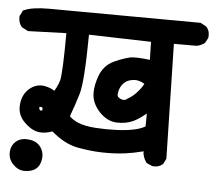

<svg xmlns="http://www.w3.org/2000/svg" viewBox="-47 -617 755 670"><g transform="rotate(5 330.0 -281.5)"><path d="M60.1 3.9Q38.6 2.9 22 -14.6Q4.9 -32.2 5.4 -55.7Q5.9 -79.6 22.9 -94.7Q39.6 -109.9 69.3 -106.4Q99.6 -103 112.8 -79.6Q126 -56.6 115.7 -27.3Q104.5 3.9 60.5 3.9ZM502.9 -52.7 487.3 -59.6 484.9 -60.5 483.4 -62.5Q480 -66.9 477.5 -71.8Q475.1 -76.7 473.4 -81.8Q471.7 -86.9 470.7 -92.3V-93.3V-93.8V-100.6Q439 -92.3 407.7 -87.9Q369.6 -83 326.2 -84Q304.2 -84.5 281.7 -87.2Q259.3 -89.8 236.3 -94.2Q191.4 -104 147.5 -142.1Q123.5 -132.8 101.6 -135.3Q75.7 -138.2 49.8 -163.6Q22.9 -189.5 26.4 -226.1Q29.8 -261.7 53.2 -281.7Q77.1 -302.2 106.4 -297.4Q127.4 -293.5 141.6 -283.7Q145.5 -289.6 148.4 -295.7Q151.4 -301.8 154.1 -308.1Q156.7 -314.5 158.7 -321.3Q165.5 -347.2 166 -487.8L34.7 -483.4H31.7L29.8 -484.4L11.2 -494.1L9.3 -495.1L8.3 -496.6Q-2.9 -510.3 -2 -530.8V-532.7L-1 -534.7L6.8 -550.3L8.3 -553.2L11.7 -554.7Q40 -567.4 98.1 -567.4Q154.3 -567.4 627 -564.5H629.4L631.3 -563.5L647.9 -554.7L649.4 -553.7L650.9 -552.2Q663.6 -538.6 661.1 -516.6L660.6 -514.6L660.2 -513.2L652.3 -498.5L650.9 -496.6L649.4 -495.1Q647 -493.2 644.3 -491.7Q641.6 -490.2 638.9 -488.8Q636.2 -487.3 633.3 -486.3Q630.4 -485.4 627.4 -484.6Q624.5 -483.9 621.6 -483.4H621.1H620.1H543L551.8 -84V-81.5L550.8 -79.6L543 -64L542 -62L540.5 -61Q526.4 -49.3 505.9 -51.8H504.4ZM469.7 -187.5 470.2 -232.9Q456.5 -221.7 445.6 -214.4Q434.6 -207 424.8 -202.6Q400.4 -191.4 368.2 -192.4Q334.5 -193.4 306.6 -223.1Q279.3 -252.9 278.8 -286.1Q278.3 -301.8 281.7 -318.1Q285.2 -334.5 291.5 -351.6Q296.4 -363.8 303.5 -373.5Q310.5 -383.3 320.1 -391.1Q329.6 -398.9 341.3 -403.8Q357.4 -411.1 371.1 -415.8Q384.8 -420.4 396 -422.9Q416.5 -426.3 464.4 -420.4L462.9 -483.4L245.1 -489.3Q243.7 -323.2 230.5 -280.3Q218.3 -239.7 203.6 -200.2Q209 -194.3 216.8 -189.2Q224.6 -184.1 234.9 -179.7Q259.3 -169.9 295.9 -167.5Q334 -165 367.7 -166.5Q384.8 -167 399.7 -168.7Q414.6 -170.4 427.2 -172.9Q449.7 -176.8 469.7 -187.5ZM105.5 -211.9Q106.9 -217.3 105.7 -220Q104.5 -222.7 103.8 -223.1Q103 -223.6 100.1 -223.6L94.7 -223.1Q94.2 -221.2 95.2 -216.8Q96.2 -212.4 97.9 -211.4Q99.6 -210.4 105.5 -211.9ZM397.5 -278.3Q406.7 -283.2 415.3 -290Q423.8 -296.9 431.6 -305.7Q435.1 -309.6 438 -313.2Q440.9 -316.9 443.6 -320.6Q446.3 -324.2 448.5 -328.1Q450.7 -332 452.6 -335.4Q433.1 -347.2 415.5 -345.7Q404.3 -344.7 395.8 -341.3Q387.2 -337.9 380.9 -331.5Q367.2 -318.4 363.8 -297.9Q361.8 -289.1 364 -284.4Q366.2 -279.8 373 -276.4Q378.4 -273.9 382.8 -273.4Q387.2 -272.9 390.4 -273.9Q393.6 -274.9 396.5 -277.3L397 -277.8Z"/></g></svg>

Font: NaikaiFont
Style: Bold
Weight: 700
Version: Version 1.89